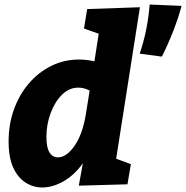

<svg xmlns="http://www.w3.org/2000/svg" viewBox="-20 -814 822 848"><path d="M167 14Q127 14 93 -7.5Q59 -29 38.5 -73.5Q18 -118 18 -190Q18 -265 41.5 -330.5Q65 -396 107.5 -445.5Q150 -495 206.5 -523Q263 -551 329 -551Q363 -551 397 -543L416 -665L351 -688L365 -774L598 -782L493 -113L558 -89L543 0L328 6L346 -93Q309 -41 261 -13.5Q213 14 167 14ZM236 -119Q273 -119 308.5 -169Q344 -219 359 -308L376 -414Q351 -427 326 -427Q285 -427 253.5 -395.5Q222 -364 203.5 -314Q185 -264 185 -209Q185 -163 198.5 -141Q212 -119 236 -119ZM695 -564 597 -577Q614 -627 625 -680Q636 -733 641 -794L782 -788Q767 -733 745 -676.5Q723 -620 695 -564Z"/></svg>

Font: Bitter ExtraBold
Style: Italic
Weight: 800
Italic angle: -9°
Designer: Sol Matas, and Bitter project Authors
Foundry: Sol Matas
Version: Version 2.001